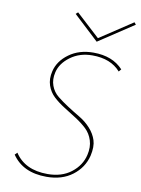

<svg xmlns="http://www.w3.org/2000/svg" viewBox="-94 -916 723 986"><g transform="rotate(10 267.5 -423.0)"><path d="M535 -842 352 -721 221 -843 232 -853 355 -740 526 -853ZM346 -663Q446 -663 501 -603L490 -590Q439 -648 343 -648Q277 -648 229 -612.5Q181 -577 170 -529Q161 -491 172.5 -459.5Q184 -428 209.5 -407.5Q235 -387 267.5 -366Q300 -345 331.5 -326.5Q363 -308 388 -280.5Q413 -253 423.5 -220.5Q434 -188 423 -139Q407 -75 353 -34Q299 7 218 7Q95 7 38 -77L50 -89Q103 -8 221 -8Q295 -8 344 -46Q393 -84 406 -140Q416 -182 405 -216.5Q394 -251 369.5 -274Q345 -297 313 -317.5Q281 -338 249 -358Q217 -378 192 -401Q167 -424 155.5 -457.5Q144 -491 154 -532Q167 -587 219.5 -625Q272 -663 346 -663Z"/></g></svg>

Font: EauTest Thin
Style: Italic
Weight: 250
Italic angle: -12°
Designer: Christian Thalmann (Catharsis Fonts)
Version: Version 0.001;PS 000.001;hotconv 1.0.88;makeotf.lib2.5.64775